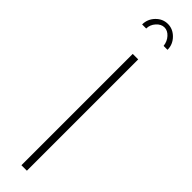

<svg xmlns="http://www.w3.org/2000/svg" viewBox="-320 -892 866 866"><g transform="rotate(45 113.5 -459.0)"><path d="M96 0V-710H131V0ZM113 -896Q92 -896 75 -877Q58 -858 58 -834H32Q32 -868 56 -893Q80 -918 113 -918Q145 -918 169.5 -893Q194 -868 194 -834H169Q166 -860 149.5 -878Q133 -896 113 -896Z"/></g></svg>

Font: Raleway Thin ExtraLight
Style: Regular
Weight: 250
Version: Version 4.026